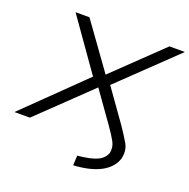

<svg xmlns="http://www.w3.org/2000/svg" viewBox="-163 -851 1162 1180"><g transform="rotate(20 418.0 -260.5)"><path d="M440 184 443 120Q527 112 569.5 93Q612 74 626 35Q634 -3 615.5 -37Q597 -71 561 -122L419 -322L423 -320L90 0H-11L385 -386L383 -349L132 -705H223L438 -406H435L746 -705H847L474 -347L472 -376L634 -148Q671 -94 694.5 -53Q718 -12 705 44Q685 106 617.5 142Q550 178 440 184Z"/></g></svg>

Font: Nunito Sans 7pt Expanded Light
Style: Italic
Weight: 300
Width: 7
Italic angle: -9°
Designer: Vernon Adams
Foundry: Vernon Adams
Version: Version 3.101;gftools[0.9.27]